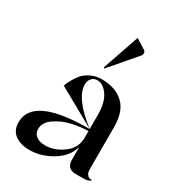

<svg xmlns="http://www.w3.org/2000/svg" viewBox="-194 -910 936 1032"><g transform="rotate(30 274.5 -394.0)"><path d="M418 -728.5 281.2 -568.4 275.4 -573.2 353.5 -799.8 413.1 -762.7Q423.8 -756.8 423.8 -744.1Q423.8 -734.4 418 -728.5ZM375 -192.4V-234.4Q326.2 -233.4 273.9 -221.7Q221.7 -210 178.2 -180.2Q134.8 -150.4 134.8 -109.4Q134.8 -81.1 155.8 -65.9Q176.8 -50.8 210 -50.8Q268.6 -50.8 321.8 -90.3Q375 -129.9 375 -192.4ZM483.4 -60.5Q483.4 -41 490.7 -30.3Q498 -19.5 505.4 -17.6Q512.7 -15.6 524.4 -15.6Q510.7 0 483.4 0H428.7Q403.3 0 389.2 -14.2Q375 -28.3 375 -53.7V-135.7Q356.4 -69.3 289.1 -28.3Q221.7 12.7 149.4 12.7Q94.7 12.7 60.1 -12.7Q25.4 -38.1 25.4 -87.9Q25.4 -247.1 372.1 -247.1H375L138.7 -378.9Q139.6 -384.8 143.1 -393.6Q146.5 -402.3 159.2 -425.3Q171.9 -448.2 188 -465.8Q204.1 -483.4 233.4 -497.6Q262.7 -511.7 297.9 -511.7Q382.8 -511.7 433.1 -465.8Q483.4 -419.9 483.4 -320.3ZM375 -247.1V-334Q375 -412.1 345.7 -453.6Q316.4 -495.1 280.3 -495.1Q259.8 -495.1 246.1 -480.5Q232.4 -465.8 232.4 -441.4Q232.4 -357.4 375 -247.1Z"/></g></svg>

Font: Olivea
Style: LigaturesFont
Weight: 400
Designer: Achmad Aprilia Pratama
Version: Version 001.000